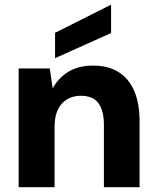

<svg xmlns="http://www.w3.org/2000/svg" viewBox="-20 -782 655 802"><path d="M58 0V-496H188L200 -414H201Q224 -457 266 -482.5Q308 -508 369 -508Q433 -508 476 -480.5Q519 -453 541 -401.5Q563 -350 563 -275V0H414V-261Q414 -319 391.5 -350.5Q369 -382 317 -382Q285 -382 260 -367Q235 -352 221.5 -323.5Q208 -295 208 -255V0ZM210 -539V-645L443 -762H444V-644Z"/></svg>

Font: DM Sans 28pt Black
Style: Regular
Weight: 900
Version: Version 4.004;gftools[0.9.30]